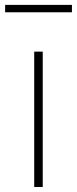

<svg xmlns="http://www.w3.org/2000/svg" viewBox="-58 -746 306 766"><path d="M78.5 0V-540H112.5V0ZM-37.5 -697V-726.5H229V-697Z"/></svg>

Font: Encode Sans SemiCondensed SemiCondensed Thin
Style: Regular
Weight: 100
Width: 4
Designer: Multiple Designers
Foundry: Impallari Type
Version: Version 3.000; ttfautohint (v1.8.3) -l 8 -r 50 -G 200 -x 14 